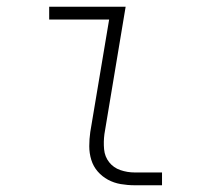

<svg xmlns="http://www.w3.org/2000/svg" viewBox="-20 -550 640 570"><path d="M380 0Q359 0 338.5 -3.5Q318 -7 300.5 -16.5Q283 -26 270 -41Q257 -56 251 -75.5Q245 -95 245 -116Q245 -137 248 -158L304 -492H126V-530H353L290 -152Q287 -129 289 -107Q291 -85 304 -68.5Q317 -52 337.5 -45Q358 -38 380 -38H461V0Z"/></svg>

Font: Iosevka Curly Slab XLtExObl
Style: Regular
Weight: 200
Width: 7
Italic angle: -9°
Monospace: yes
Designer: Belleve Invis
Foundry: Belleve Invis
Version: Version 11.0.0; ttfautohint (v1.8.3)